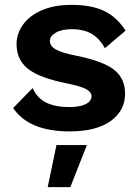

<svg xmlns="http://www.w3.org/2000/svg" viewBox="-20 -530 571 789"><path d="M34 -86 114 -168Q134 -125 171.5 -107.5Q209 -90 264 -90Q308 -90 332 -102Q356 -114 356 -135Q356 -152 333.5 -164Q311 -176 256 -187Q141 -210 94.5 -247.5Q48 -285 48 -349Q48 -391 74 -428Q100 -465 151 -487.5Q202 -510 273 -510Q357 -510 409 -484.5Q461 -459 496 -404L411 -332Q389 -372 356.5 -391Q324 -410 275 -410Q234 -410 209.5 -396Q185 -382 185 -362Q185 -341 209 -327Q233 -313 294 -301Q403 -279 448.5 -243.5Q494 -208 494 -145Q494 -75 434.5 -32.5Q375 10 266 10Q99 10 34 -86ZM269 239H176L212 66H337Z"/></svg>

Font: Work Sans SemiBold
Style: Regular
Weight: 600
Designer: Wei Huang
Foundry: Wei Huang
Version: Version 1.500